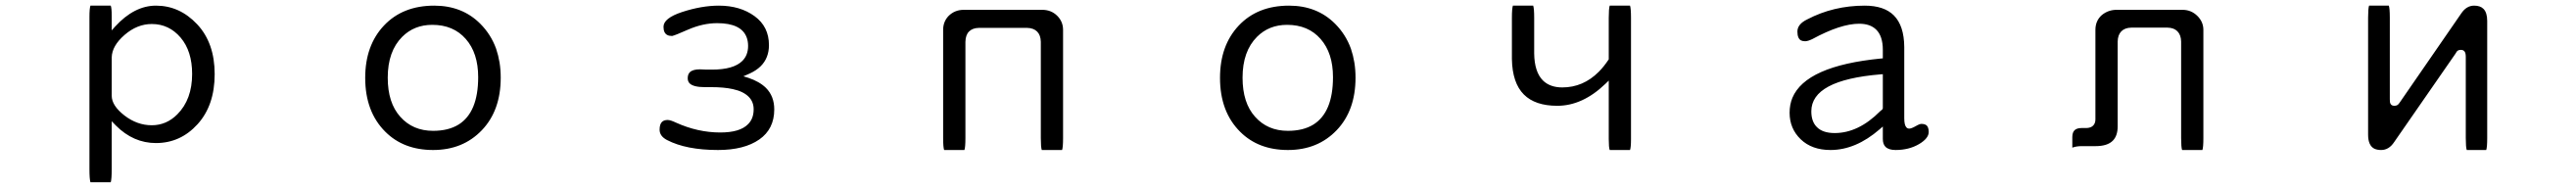

<svg xmlns="http://www.w3.org/2000/svg" viewBox="-20 -512 9040 660"><path d="M372.1 -175.8V-310.5Q373 -351.1 417.2 -389.4Q461.4 -427.7 512.7 -427.7Q573.2 -427.7 613.8 -380.1Q654.3 -332.5 654.3 -252.4Q654.3 -162.6 602.1 -110.4Q564 -72.3 512.7 -72.3Q461.4 -72.3 417 -106.4Q372.1 -141.1 372.1 -175.8ZM368.7 127.9Q372.1 116.7 372.1 80.1V-86.4Q385.3 -72.8 386.7 -71.3Q448.2 -9.8 527.3 -9.8Q613.3 -9.8 673.3 -75.9Q733.4 -142.1 733.4 -251.7Q733.4 -361.3 671.9 -426.8Q610.4 -492.2 527.3 -492.2Q451.2 -492.2 383.8 -418.5L372.1 -405.3V-456.1Q372.1 -483.4 368.7 -492.2H297.4Q293.9 -482.9 293.9 -452.1V80.1Q293.9 117.2 297.4 127.9Z M1497.1 -424.8Q1571.3 -424.8 1614.7 -375.2Q1658.2 -325.7 1658.2 -241.2Q1658.2 -117.7 1589.4 -74.7Q1553.7 -52.7 1500 -52.7Q1428.7 -52.7 1384.8 -102.1Q1340.8 -150.9 1340.8 -239.3Q1340.8 -332 1391.6 -382.8Q1433.6 -424.8 1497.1 -424.8ZM1503.9 -492.2Q1393.6 -492.2 1327.6 -422.4Q1261.7 -352.5 1261.7 -238.8Q1261.7 -119.6 1332.5 -49.3Q1396.5 14.6 1500 14.6Q1604.5 14.6 1670.9 -54.7Q1737.3 -124 1737.3 -239.3Q1737.3 -267.1 1733.2 -292.5Q1729 -317.9 1721.2 -340.8Q1703.1 -391.1 1665.5 -428.7Q1602.1 -492.2 1503.9 -492.2Z M2453.1 -206.1H2475.6Q2520.5 -206.1 2551.8 -199.2Q2588.4 -191.4 2607.4 -172.4Q2625 -154.8 2625 -128.4Q2625 -95.2 2605 -75.7Q2576.7 -46.9 2507.8 -46.9Q2429.2 -46.9 2352.5 -81.5Q2333 -90.8 2323.2 -90.8Q2310.1 -90.8 2303.2 -84Q2294.9 -75.7 2294.9 -56.6Q2294.9 -34.2 2320.8 -20.5Q2388.2 14.6 2500 14.6Q2591.8 14.6 2645 -22.5Q2697.3 -59.1 2697.3 -127.9Q2697.3 -174.3 2668 -203.6Q2645.5 -225.6 2606.4 -238.8L2588.9 -244.1L2612.3 -254.4Q2657.2 -275.4 2671.4 -312.5Q2678.7 -331.1 2678.7 -353.5Q2678.7 -418.5 2628.2 -455.3Q2577.6 -492.2 2502.9 -492.2Q2442.4 -492.2 2373.5 -469.7Q2308.6 -448.2 2308.6 -418Q2308.6 -396 2321.8 -389.2Q2328.1 -385.7 2338.9 -385.7Q2350.1 -388.2 2394 -407.7Q2446.8 -430.7 2497.1 -430.7Q2582 -430.7 2600.6 -380.4Q2605.5 -367.2 2605.5 -350.6Q2605.5 -318.4 2585.4 -298.3Q2554.7 -267.6 2478.5 -267.6H2460L2436.5 -268.6Q2411.1 -268.6 2400.9 -258.3Q2393.6 -251 2393.6 -237.3Q2393.6 -226.1 2400.4 -219.2Q2414.1 -206.1 2453.1 -206.1Z M3364.7 14.6Q3368.2 4.9 3368.2 -27.3V-365.2Q3368.7 -389.2 3380.9 -401.4Q3393.1 -413.6 3415 -414.1H3585Q3607.4 -413.6 3619.9 -401.1Q3632.3 -388.7 3632.8 -365.2V-27.3Q3632.8 4.9 3636.2 14.6H3707.5Q3710.9 4.9 3710.9 -27.3V-407.2Q3710.9 -436.5 3689.9 -457Q3668.9 -477.5 3637.7 -477.5H3362.3Q3331.1 -477.5 3309.6 -456.5Q3290 -436.5 3290 -407.2V-27.3Q3290 4.9 3293.5 14.6Z M4497.1 -424.8Q4571.3 -424.8 4614.7 -375.2Q4658.2 -325.7 4658.2 -241.2Q4658.2 -117.7 4589.4 -74.7Q4553.7 -52.7 4500 -52.7Q4428.7 -52.7 4384.8 -102.1Q4340.8 -150.9 4340.8 -239.3Q4340.8 -332 4391.6 -382.8Q4433.6 -424.8 4497.1 -424.8ZM4503.9 -492.2Q4393.6 -492.2 4327.6 -422.4Q4261.7 -352.5 4261.7 -238.8Q4261.7 -119.6 4332.5 -49.3Q4396.5 14.6 4500 14.6Q4604.5 14.6 4670.9 -54.7Q4737.3 -124 4737.3 -239.3Q4737.3 -267.1 4733.2 -292.5Q4729 -317.9 4721.2 -340.8Q4703.1 -391.1 4665.5 -428.7Q4602.1 -492.2 4503.9 -492.2Z M5289.6 -492.2Q5286.1 -481.9 5286.1 -449.2V-304.7Q5287.6 -220.7 5328.1 -180.2Q5367.7 -140.6 5445.3 -140.6Q5534.2 -140.6 5614.3 -217.8L5626 -229V-23.4Q5626 5.9 5629.4 14.6H5700.7Q5704.1 5.4 5704.1 -23.4V-449.2Q5704.1 -482.4 5700.7 -492.2H5629.4Q5626 -481.9 5626 -449.2V-303.7Q5608.9 -277.8 5590.8 -259.8Q5536.1 -205.1 5462.9 -205.1Q5419.9 -205.1 5395 -229.5Q5365.2 -259.3 5364.3 -324.2V-449.2Q5364.3 -482.4 5360.8 -492.2Z M6587.9 -251.5V-132.8Q6587.9 -129.9 6585.7 -127.4Q6583.5 -125 6578.6 -121.6Q6502.4 -44.9 6418.9 -44.9Q6377 -44.9 6356.4 -65.9Q6336.9 -85 6336.9 -121.1Q6336.9 -231 6580.6 -251ZM6587.9 -67.9V-24.4Q6587.9 -5.9 6597.2 3.4Q6608.4 14.6 6632.8 14.6Q6679.7 14.6 6715.3 -6.3Q6749 -26.4 6749 -48.8Q6749 -68.4 6737.8 -74.2Q6732.4 -77.1 6723.6 -77.1Q6716.8 -77.1 6703.6 -69.3Q6688 -60.5 6680.7 -60.5Q6674.8 -60.5 6670.9 -64.5Q6663.1 -72.3 6663.1 -96.7V-346.7Q6662.6 -421.9 6626.5 -458Q6592.3 -492.2 6524.4 -492.2Q6414.6 -492.2 6322.3 -443.8Q6288.1 -427.2 6288.1 -401.4Q6288.1 -377 6300.8 -370.1Q6306.6 -367.2 6315.4 -367.2Q6324.7 -367.2 6340.8 -375Q6439.9 -428.7 6504.9 -428.7Q6543.9 -428.7 6564.9 -407.7Q6587.9 -384.8 6587.9 -336.9V-307.1L6581.5 -306.6Q6317.4 -280.8 6270.5 -168.5Q6260.7 -144.5 6260.7 -116.2Q6260.7 -60.5 6299.8 -22.9Q6338.9 14.6 6404.3 14.6Q6492.7 14.6 6576.7 -58.1ZM6578.6 -121.6 6579.1 -122.1Q6579.1 -122.1 6578.6 -121.6Z M7252.9 6.3Q7267.1 1 7286.1 1H7335Q7376 1 7395 -18.1Q7412.1 -35.2 7412.1 -68.4V-366.2Q7412.6 -389.6 7425 -402.1Q7437.5 -414.6 7460 -415H7586.9Q7609.4 -414.6 7621.6 -402.3Q7634.3 -389.6 7634.8 -366.2V-27.3Q7634.8 4.9 7638.2 14.6H7709.5Q7712.9 4.9 7712.9 -27.3V-407.2Q7712.9 -435.5 7691.4 -456.5Q7669.9 -477.5 7639.6 -477.5H7408.2Q7379.4 -477.5 7356.9 -459.5Q7334 -439.5 7334 -407.2V-92.8Q7334 -79.1 7325.9 -71Q7317.9 -63 7302.2 -62.5H7301.8H7285.2Q7268.6 -62.5 7260.7 -54.7Q7252.9 -46.9 7252.9 -30.8Z M8294.4 -492.2Q8291 -482.4 8291 -450.2V-39.1Q8291 -1.5 8312.5 9.8Q8322.3 14.6 8336.9 14.6Q8364.3 14.6 8382.8 -13.7L8597.7 -323.7Q8601.1 -329.6 8602.5 -331.5Q8605 -333.5 8606.9 -335Q8610.4 -336.9 8617.2 -336.9Q8624 -336.9 8628.4 -332.5L8629.9 -330.6Q8633.8 -325.2 8633.8 -312.5V-27.3Q8633.8 4.9 8637.2 14.6H8705.6Q8709 4.9 8709 -27.3V-438.5Q8709 -467.8 8695.8 -481Q8684.6 -492.2 8663.1 -492.2Q8635.7 -492.2 8617.2 -463.9L8402.8 -153.3Q8397.5 -145 8393.6 -143.1Q8389.6 -140.6 8382.8 -140.6Q8370.1 -140.6 8367.7 -153.3Q8367.2 -157.7 8367.2 -164.1V-450.2Q8367.2 -482.4 8363.8 -492.2Z"/></svg>

Font: YuPearl-Light
Style: Light
Weight: 300
Designer: Max Yao
Foundry: Max-Everyday
Version: Version 1.011; ttfautohint (v1.8.3)